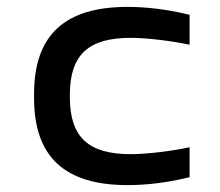

<svg xmlns="http://www.w3.org/2000/svg" viewBox="-20 -529 640 558"><path d="M79 -256V-244C79 -72 169 9 351 9C409 9 470 1 531 -14V-101C480 -90 407 -81 360 -81C238 -81 183 -129 183 -247V-253C183 -371 238 -419 360 -419C407 -419 480 -410 531 -399V-486C470 -501 408 -509 351 -509C169 -509 79 -428 79 -256Z"/></svg>

Font: LT Wave Mono Medium
Style: Regular
Weight: 500
Designer: Daniel Lyons
Version: Version 2.5 (Glyphs App)